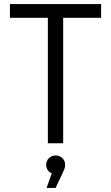

<svg xmlns="http://www.w3.org/2000/svg" viewBox="-20 -712 552 954"><path d="M29.3 -691.9H482.4V-623.5H293.9V0H217.8V-623.5H29.3ZM303.7 106.9Q303.7 117.7 299.8 127.9Q295.9 138.2 291.5 147L256.3 221.7H211.4L237.3 148.9Q225.1 144.5 217.3 133.5Q209.5 122.6 209.5 106.9Q209.5 86.9 223.1 73.7Q236.8 60.5 256.3 60.5Q275.9 60.5 289.8 73.7Q303.7 86.9 303.7 106.9Z"/></svg>

Font: Gidole
Style: Regular
Weight: 400
Version: Version 2.100; ttfautohint (v1.8.4.7-5d5b)